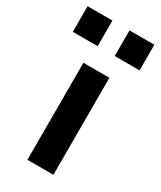

<svg xmlns="http://www.w3.org/2000/svg" viewBox="-234 -793 717 857"><g transform="rotate(30 124.0 -364.0)"><path d="M62 -500H196V0H62ZM-48 -596V-728H80V-596ZM168 -596V-728H296V-596Z"/></g></svg>

Font: Titillium Web[RUS by Daymarius]
Style: Bold
Weight: 700
Designer: Cyrillization by Daymarius
Foundry: Cyrillization by Daymarius
Version: Version 1.002 September 11, 2018